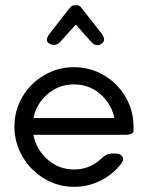

<svg xmlns="http://www.w3.org/2000/svg" viewBox="-20 -704 566 735"><path d="M328.1 -544.9 270 -609.9 210.9 -543.9Q190.9 -522.5 166 -539.1Q150.4 -549.8 170.9 -576.2L240.2 -665Q242.2 -667 245.1 -670.9Q248 -674.8 249.3 -676Q250.5 -677.2 252.9 -679.4Q255.4 -681.6 257.3 -682.1Q259.3 -682.6 262.5 -683.3Q265.6 -684.1 270 -684.1Q274.9 -684.1 278.3 -683.6Q281.7 -683.1 284.4 -681.2Q287.1 -679.2 288.6 -677.7Q290 -676.3 293.5 -671.9Q296.9 -667.5 298.8 -665L368.2 -576.2Q388.7 -549.8 368.2 -536.1Q347.7 -522.5 328.1 -544.9ZM491.2 -219.2V-204.1Q491.2 -188 459 -188H107.9Q118.7 -131.8 162.1 -93.5Q205.6 -55.2 263.2 -55.2Q324.7 -55.2 369.1 -98.1Q387.2 -116.2 409.2 -116.2H421.9Q441.4 -116.2 448.5 -104.5Q455.6 -92.8 443.8 -77.1Q411.6 -35.6 364.5 -12.2Q317.4 11.2 263.2 11.2Q202.1 11.2 149.2 -20.5Q96.2 -52.2 65.7 -105.5Q35.2 -158.7 35.2 -219.2Q35.2 -280.8 65.9 -333.3Q96.7 -385.7 149.2 -416.3Q201.7 -446.8 263.2 -446.8Q324.7 -446.8 377.2 -416.3Q429.7 -385.7 460.4 -333.3Q491.2 -280.8 491.2 -219.2ZM107.9 -252H418Q406.2 -307.6 363.5 -344.2Q320.8 -380.9 263.2 -380.9Q205.6 -380.9 162.6 -344.2Q119.6 -307.6 107.9 -252Z"/></svg>

Font: Arcon Rounded-
Style: Regular
Weight: 400
Designer: M. Zarth
Foundry: martin zarth - visuelle & digitale kommunikation
Version: Version 1.110;PS 001.110;hotconv 1.0.70;makeotf.lib2.5.58329